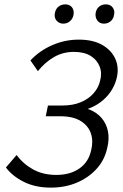

<svg xmlns="http://www.w3.org/2000/svg" viewBox="-20 -848 563 877"><path d="M212 9Q142 9 89.5 -17Q37 -43 7 -83L56 -140Q86 -99 131.5 -74Q177 -49 237 -49Q300 -49 342 -78Q384 -107 396 -160Q407 -202 395.5 -237.5Q384 -273 349 -295Q314 -317 254 -317H189L199 -366H264Q314 -366 350 -381.5Q386 -397 408 -422.5Q430 -448 437 -478Q447 -514 435 -544.5Q423 -575 393.5 -593Q364 -611 318 -611Q267 -611 226 -587Q185 -563 153 -523L119 -572Q160 -616 218 -641.5Q276 -667 340 -667Q405 -667 447.5 -642.5Q490 -618 507.5 -577.5Q525 -537 512 -487Q503 -454 483.5 -426.5Q464 -399 436 -379Q408 -359 373.5 -348Q339 -337 300 -337L306 -362Q353 -362 388 -348Q423 -334 444.5 -308.5Q466 -283 473 -248.5Q480 -214 470 -173Q458 -117 421 -76.5Q384 -36 330.5 -13.5Q277 9 212 9ZM269 -740Q256 -740 246 -747Q236 -754 232 -765Q228 -776 231 -789Q234 -807 247 -817.5Q260 -828 278 -828Q291 -828 300.5 -822Q310 -816 314 -805Q318 -794 316 -781Q313 -763 300 -751.5Q287 -740 269 -740ZM455 -740Q441 -740 432 -747Q423 -754 419 -765Q415 -776 417 -789Q420 -807 432.5 -817.5Q445 -828 463 -828Q477 -828 486 -822Q495 -816 499.5 -805Q504 -794 501 -781Q499 -763 486 -751.5Q473 -740 455 -740Z"/></svg>

Font: Ysabeau Office
Style: Italic
Weight: 400
Italic angle: -12°
Designer: Christian Thalmann (Catharsis Fonts)
Version: Version 2.001;gftools[0.9.30]; featfreeze: tnum,lnum,ss02